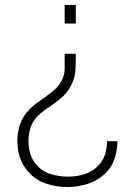

<svg xmlns="http://www.w3.org/2000/svg" viewBox="-20 -560 544 775"><path d="M286 -343Q286 -301 284.2 -272.8Q282.5 -244.5 266 -213Q250 -183 224.5 -162.2Q199 -141.5 172.5 -124Q146 -106.5 127 -86Q108.5 -64.5 101.8 -40.5Q95 -16.5 95 9Q95 39.5 103.2 63.5Q111.5 87.5 127 105Q151 132.5 185 142.8Q219 153 254 153Q292.5 153 324.8 141.8Q357 130.5 377 108Q396 89 404 63.2Q412 37.5 412 10H454Q454 43 443.5 77.2Q433 111.5 408 137Q378 167.5 336.5 181.2Q295 195 252 195Q207 195 166.2 181.2Q125.5 167.5 97 137Q72.5 110.5 61.2 78.2Q50 46 50 8Q50 -26.5 61.5 -59.2Q73 -92 96 -115Q114 -134.5 140.2 -152.5Q166.5 -170.5 191 -189.8Q215.5 -209 228 -233Q241 -257 241 -282.5Q241 -308 241 -343ZM286 -540V-465H241V-540Z"/></svg>

Font: Manrope ExtraLight
Style: Regular
Weight: 200
Designer: Mikhail Sharanda
Foundry: Mikhail Sharanda
Version: Version 4.505